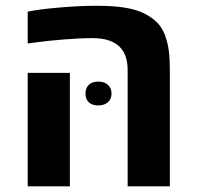

<svg xmlns="http://www.w3.org/2000/svg" viewBox="-20 -660 697 680"><path d="M581.5 -411.6V0H432.1V-412.1Q432.1 -524.9 308.1 -524.9Q264.2 -524.9 206.5 -520.3Q148.9 -515.6 113.3 -510.7L78.1 -505.9V-618.7Q113.8 -626.5 187.3 -633.1Q260.7 -639.6 321.3 -639.6Q381.8 -639.6 422.9 -632.8Q463.9 -626 491.7 -611.8Q519.5 -597.7 537.4 -579.3Q555.2 -561 564.9 -533.7Q574.7 -506.3 578.1 -478.3Q581.5 -450.2 581.5 -411.6ZM78.1 0V-401.9H227.5V0ZM282.7 -328.6Q282.7 -348.6 294.9 -359.9Q307.1 -371.1 328.4 -371.1Q349.6 -371.1 362.3 -359.4Q375 -347.7 375 -328.6Q375 -309.6 362.3 -298.1Q349.6 -286.6 328.1 -286.6Q306.6 -286.6 294.7 -297.6Q282.7 -308.6 282.7 -328.6Z"/></svg>

Font: Open Sans Hebrew
Style: Bold
Weight: 700
Foundry: Ascender Corporation, Yanek Iontef
Version: Version 2.001;PS 002.001;hotconv 1.0.70;makeotf.lib2.5.58329